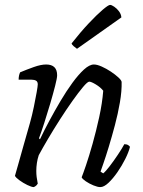

<svg xmlns="http://www.w3.org/2000/svg" viewBox="-20 -763 582 783"><path d="M118 0Q109 0 91.5 -8.5Q74 -17 59 -28Q44 -39 41 -46Q45 -59 54 -91.5Q63 -124 75.5 -168Q88 -212 102 -261Q111 -293 118 -327Q125 -361 129.5 -386.5Q134 -412 134 -419Q134 -430 127 -434Q120 -438 109 -438H56Q56 -455 62 -468Q88 -479 117.5 -489.5Q147 -500 168 -500Q213 -500 213 -456Q213 -445 205 -413.5Q197 -382 185 -341Q173 -300 160.5 -261.5Q148 -223 139 -199L143 -195Q159 -229 181 -270Q203 -311 227 -351.5Q251 -392 275.5 -425.5Q300 -459 322.5 -479.5Q345 -500 363 -500Q376 -500 395 -491.5Q414 -483 432 -471Q450 -459 462.5 -447.5Q475 -436 476 -429Q477 -392 469 -345.5Q461 -299 448.5 -252Q436 -205 423.5 -164Q411 -123 401.5 -96Q392 -69 390 -63L401 -56Q411 -64 427.5 -85.5Q444 -107 461 -132.5Q478 -158 487 -175Q497 -175 503 -171Q509 -167 510 -164Q505 -143 491 -115Q477 -87 459 -61Q441 -35 422.5 -17.5Q404 0 389 0Q378 0 361 -7Q344 -14 330 -23.5Q316 -33 313 -40Q318 -52 330.5 -88.5Q343 -125 357.5 -176.5Q372 -228 384.5 -285Q397 -342 401 -393Q390 -407 371 -418.5Q352 -430 344 -430Q337 -430 318.5 -408Q300 -386 275.5 -351.5Q251 -317 225 -276.5Q199 -236 176 -197Q153 -158 138 -130Q133 -115 130.5 -98.5Q128 -82 128 -66Q128 -53 129.5 -41Q131 -29 134 -14Q132 -11 129 -7.5Q126 -4 118 0ZM294 -564Q288 -568 280.5 -574.5Q273 -581 272 -586Q309 -633 342 -668Q375 -703 398.5 -723Q422 -743 429 -743Q435 -743 446 -735.5Q457 -728 465.5 -716.5Q474 -705 475 -692Z"/></svg>

Font: Texturina Extralight
Style: Italic
Weight: 200
Italic angle: -11°
Designer: Guillermo Torres Carreño
Foundry: Omnibus-Type
Version: Version 1.002; ttfautohint (v1.8.3)